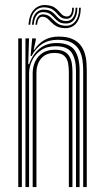

<svg xmlns="http://www.w3.org/2000/svg" viewBox="-20 -755 421 775"><path d="M315.8 0V-470.3Q315.8 -490 313 -511.6Q310.1 -533.2 300.2 -552Q290.2 -570.7 269.5 -582.6Q248.8 -594.4 212.9 -594.4Q176.4 -594.4 150.1 -577.5Q123.9 -560.6 107.5 -528.8H103.4L109.9 -600H124.5L124.6 -593.8L115.9 -554.2H118.6Q134.6 -579.3 159.1 -593.3Q183.6 -607.3 216.9 -607.3Q250.1 -607.3 271.4 -597.9Q292.7 -588.5 304.8 -573.1Q316.8 -557.7 322.2 -539.6Q327.7 -521.6 329 -504Q330.2 -486.5 330.2 -472.8V0ZM53.7 0V-600H68.2V0ZM111.9 0V-460.1Q111.9 -484.6 121.7 -506Q131.4 -527.5 151.3 -540.9Q171.3 -554.3 201.6 -554.3Q225.9 -554.3 240.2 -546.3Q254.5 -538.3 261.3 -525.3Q268.2 -512.2 270.3 -496.5Q272.4 -480.9 272.4 -465.5V0H257.9V-464.7Q257.9 -481.8 254.9 -499.5Q252 -517.2 239.7 -529.3Q227.4 -541.3 199.7 -541.3Q175 -541.3 158.9 -530.3Q142.8 -519.2 134.9 -501Q127.1 -482.8 127.1 -461.2V0ZM82.7 0V-600H97.2L93.9 -495.8H97.7Q110.8 -534.6 139 -558.1Q167.2 -581.6 209.2 -581.3Q260.7 -580.9 281 -552.3Q301.3 -523.7 301.3 -469.5V0H286.8V-467.9Q286.8 -514.9 269.8 -541.6Q252.7 -568.4 204.6 -568.4Q168.5 -568.4 144.7 -551.7Q120.8 -535.1 109.1 -509.8Q97.4 -484.6 97.4 -459V0ZM95.1 -655.2Q97.9 -697 118.6 -717.6Q139.3 -738.3 172.3 -733.9Q189.4 -731.7 199.5 -725.1Q209.7 -718.5 216.5 -710.5Q223.3 -702.6 229.8 -696.4Q236.3 -690.2 246 -688.8Q257.9 -686.8 264.5 -695.7Q271.1 -704.6 271.5 -723.9H278.2Q278.3 -701.6 269.7 -689.4Q261.2 -677.3 243.5 -679.3Q231.5 -680.5 224 -686.7Q216.4 -692.9 209.9 -700.7Q203.4 -708.4 194.3 -715.2Q185.1 -722 169.3 -724.4Q140.6 -729.2 122.3 -711Q104.1 -692.7 102.1 -655.2ZM109.1 -655.2Q111.2 -688.5 126.4 -703.8Q141.7 -719.1 166 -715.5Q181.1 -713.5 190 -706.9Q199 -700.3 205.7 -692.3Q212.3 -684.4 220.3 -678.2Q228.3 -672 241.2 -670.4Q261.9 -667.8 273.5 -682.2Q285 -696.5 285.2 -723.9H292.2Q292.2 -691.5 278.3 -674.6Q264.4 -657.7 239.6 -660.3Q225 -661.6 216.1 -667.9Q207.1 -674.1 200.1 -682.1Q193.1 -690 184.8 -696.6Q176.5 -703.3 163.3 -705.4Q141.9 -709.4 129.7 -695.6Q117.6 -681.7 116.1 -655.2ZM123.1 -655.2Q125 -677.7 134.2 -688.5Q143.3 -699.3 160.1 -696.5Q172.3 -694.7 180.5 -688.3Q188.7 -681.9 196.1 -674Q203.6 -666.1 213.3 -659.7Q222.9 -653.3 238.1 -651.5Q266.6 -648.1 283 -667.7Q299.4 -687.3 299.2 -723.9H306.2Q305.6 -682.3 287.4 -660.5Q269.2 -638.7 235.7 -641.7Q218.3 -643.3 207.2 -649.6Q196.1 -655.9 188.5 -663.9Q180.8 -671.8 173.7 -678.3Q166.6 -684.8 157.2 -686.8Q144.9 -689.6 137.9 -681.2Q130.9 -672.7 129.9 -655.2Z"/></svg>

Font: Big Shoulders Inline Display SC Thin
Style: Regular
Weight: 100
Designer: Patric King
Foundry: XO Type Co
Version: Version 2.002